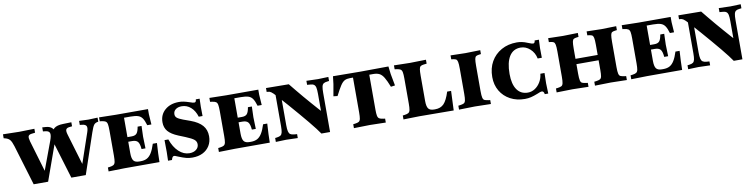

<svg xmlns="http://www.w3.org/2000/svg" viewBox="-23 -1051 6433 1637"><g transform="rotate(-10 3193.5 -232.5)"><path d="M178 0 73 -348Q61 -387 48 -403.5Q35 -420 9 -427L-6 -431V-465L134 -462L266 -465V-431L234 -427Q212 -424 207 -411Q202 -398 211 -366L297 -76H283L381 -340Q398 -385 392 -405Q386 -425 354 -428L334 -430V-465L364 -463Q441 -458 441 -376H412Q412 -421 436 -441.5Q460 -462 516 -463L586 -465V-430L560 -427Q538 -424 532.5 -410.5Q527 -397 537 -365L623 -77H609L705 -358Q717 -394 709.5 -409.5Q702 -425 672 -428L653 -430V-465L733 -462L813 -465V-430L807 -429Q785 -425 774 -410Q763 -395 747 -348L629 0H504L399 -347H427L303 0Z M826 3V-31L842 -33Q865 -36 876 -43Q887 -50 890.5 -68Q894 -86 894 -122V-338Q894 -375 890.5 -393.5Q887 -412 876 -419Q865 -426 842 -429L826 -431V-465L970 -462H1249V-417L1255 -328H1219Q1207 -369 1193 -389.5Q1179 -410 1155.5 -417.5Q1132 -425 1091 -425H1035V-119Q1035 -72 1049 -53.5Q1063 -35 1098 -35H1111Q1143 -35 1165.5 -47Q1188 -59 1205.5 -87.5Q1223 -116 1238 -164H1274L1269 -74L1267 0H964ZM1136 -136Q1132 -183 1117.5 -200Q1103 -217 1069 -217H1019V-257H1072Q1102 -257 1115.5 -272.5Q1129 -288 1136 -330H1170L1167 -237L1170 -136Z M1551 11Q1524 11 1498 4.5Q1472 -2 1431 -19Q1415 -26 1409 -28Q1403 -30 1398 -30Q1390 -30 1385 -23Q1380 -16 1375 1H1341L1343 -74L1342 -177H1375Q1399 -108 1441 -69Q1483 -30 1533 -30Q1569 -30 1591.5 -48Q1614 -66 1614 -94Q1614 -118 1595 -134Q1576 -150 1522 -172L1465 -195Q1404 -220 1377.5 -251.5Q1351 -283 1351 -329Q1351 -395 1397.5 -435.5Q1444 -476 1519 -476Q1539 -476 1559 -472Q1579 -468 1609 -458Q1626 -452 1634 -450Q1642 -448 1647 -448Q1656 -448 1660 -453.5Q1664 -459 1665 -473H1698L1696 -404L1697 -323H1664Q1648 -376 1614 -406Q1580 -436 1536 -436Q1503 -436 1483 -420.5Q1463 -405 1463 -379Q1463 -360 1477 -348Q1491 -336 1528 -322L1589 -300Q1657 -275 1689.5 -237.5Q1722 -200 1722 -144Q1722 -97 1700.5 -62Q1679 -27 1641 -8Q1603 11 1551 11Z M1781 3V-31L1797 -33Q1820 -36 1831 -43Q1842 -50 1845.5 -68Q1849 -86 1849 -122V-338Q1849 -375 1845.5 -393.5Q1842 -412 1831 -419Q1820 -426 1797 -429L1781 -431V-465L1925 -462H2204V-417L2210 -328H2174Q2162 -369 2148 -389.5Q2134 -410 2110.5 -417.5Q2087 -425 2046 -425H1990V-119Q1990 -72 2004 -53.5Q2018 -35 2053 -35H2066Q2098 -35 2120.5 -47Q2143 -59 2160.5 -87.5Q2178 -116 2193 -164H2229L2224 -74L2222 0H1919ZM2091 -136Q2087 -183 2072.5 -200Q2058 -217 2024 -217H1974V-257H2027Q2057 -257 2070.5 -272.5Q2084 -288 2091 -330H2125L2122 -237L2125 -136Z M2669 0Q2657 -18 2634.5 -47.5Q2612 -77 2580.5 -115Q2549 -153 2511.5 -197Q2474 -241 2432.5 -288.5Q2391 -336 2348 -383Q2323 -411 2309 -420.5Q2295 -430 2280 -430H2271V-464L2468 -462Q2490 -435 2516.5 -402.5Q2543 -370 2571.5 -336.5Q2600 -303 2628 -271Q2656 -239 2679.5 -212.5Q2703 -186 2720 -168L2699 -44V-338Q2699 -373 2695 -392Q2691 -411 2679.5 -419Q2668 -427 2647 -428L2621 -430V-465L2721 -462L2811 -465V-430L2795 -428Q2774 -426 2763 -418.5Q2752 -411 2748 -392.5Q2744 -374 2744 -338V0ZM2274 3V-31L2290 -33Q2312 -36 2322.5 -43.5Q2333 -51 2337 -69.5Q2341 -88 2341 -122V-448L2386 -419V-122Q2386 -88 2390.5 -69Q2395 -50 2406 -42.5Q2417 -35 2438 -33L2464 -31V3L2364 0Z M2950 3V-31L2966 -33Q2989 -36 2999.5 -42.5Q3010 -49 3013.5 -67Q3017 -85 3017 -122V-448H3158V-122Q3158 -86 3161.5 -68Q3165 -50 3176 -43Q3187 -36 3210 -33L3226 -31V3L3088 0ZM3322 -290Q3301 -344 3283.5 -373Q3266 -402 3245 -412.5Q3224 -423 3192 -423H2990Q2963 -423 2944.5 -413.5Q2926 -404 2907.5 -376Q2889 -348 2860 -291L2825 -295L2843 -397L2851 -464L3087 -462L3331 -464L3339 -397L3358 -295Z M3379 3V-31L3395 -33Q3418 -36 3429 -43Q3440 -50 3443.5 -68Q3447 -86 3447 -122V-338Q3447 -375 3443.5 -393.5Q3440 -412 3429 -419Q3418 -426 3395 -429L3379 -431V-465L3517 -462L3656 -465V-431L3630 -428Q3612 -426 3603 -419.5Q3594 -413 3591 -394.5Q3588 -376 3588 -338V-120Q3588 -72 3602 -53.5Q3616 -35 3651 -35H3660Q3708 -35 3736 -64Q3764 -93 3787 -166H3821L3814 2L3517 0Z M3860 3V-31L3876 -33Q3897 -36 3908 -41.5Q3919 -47 3923 -65Q3927 -83 3927 -122V-338Q3927 -381 3923 -399Q3919 -417 3910 -422Q3901 -427 3885 -429L3869 -431V-465L3998 -462L4126 -465V-431L4110 -429Q4094 -427 4084.5 -422Q4075 -417 4071.5 -398.5Q4068 -380 4068 -338V-122Q4068 -81 4072.5 -63Q4077 -45 4088.5 -40.5Q4100 -36 4120 -33L4136 -31V3L3998 0Z M4430 11Q4359 11 4304 -18.5Q4249 -48 4218 -100.5Q4187 -153 4187 -221Q4187 -297 4219.5 -354Q4252 -411 4310 -443.5Q4368 -476 4444 -476Q4466 -476 4488 -471.5Q4510 -467 4536 -456Q4557 -448 4565.5 -445Q4574 -442 4580 -442Q4596 -442 4597 -466H4634L4631 -393L4632 -310H4596Q4586 -361 4549.5 -394Q4513 -427 4468 -427Q4404 -427 4370.5 -374Q4337 -321 4337 -221Q4337 -133 4370 -85.5Q4403 -38 4464 -38Q4497 -38 4525.5 -56.5Q4554 -75 4573 -107Q4592 -139 4596 -178H4632L4630 -89L4633 0H4603Q4599 -27 4581 -27Q4575 -27 4567 -24.5Q4559 -22 4541 -14Q4508 -1 4483 5Q4458 11 4430 11Z M4705 3V-31L4721 -33Q4742 -36 4753 -41.5Q4764 -47 4768 -65Q4772 -83 4772 -122V-338Q4772 -381 4768 -399Q4764 -417 4755 -422Q4746 -427 4730 -429L4714 -431V-465L4842 -462H4843L4971 -465V-431L4955 -429Q4939 -427 4929.5 -422Q4920 -417 4916.5 -398.5Q4913 -380 4913 -338V-122Q4913 -81 4917.5 -63Q4922 -45 4933.5 -40.5Q4945 -36 4965 -33L4981 -31V3L4843 0ZM4877 -205V-251H5141V-205ZM5037 3V-31L5053 -33Q5076 -36 5087 -42Q5098 -48 5101.5 -65.5Q5105 -83 5105 -122V-338Q5105 -381 5101 -399Q5097 -417 5088 -422Q5079 -427 5063 -429L5047 -431V-465L5175 -462L5303 -465V-431L5287 -429Q5271 -427 5261.5 -422Q5252 -417 5248.5 -398.5Q5245 -380 5245 -338V-122Q5245 -81 5249.5 -63Q5254 -45 5265.5 -40.5Q5277 -36 5297 -33L5313 -31V3L5175 0Z M5351 3V-31L5367 -33Q5390 -36 5401 -43Q5412 -50 5415.5 -68Q5419 -86 5419 -122V-338Q5419 -375 5415.5 -393.5Q5412 -412 5401 -419Q5390 -426 5367 -429L5351 -431V-465L5495 -462H5774V-417L5780 -328H5744Q5732 -369 5718 -389.5Q5704 -410 5680.5 -417.5Q5657 -425 5616 -425H5560V-119Q5560 -72 5574 -53.5Q5588 -35 5623 -35H5636Q5668 -35 5690.5 -47Q5713 -59 5730.5 -87.5Q5748 -116 5763 -164H5799L5794 -74L5792 0H5489ZM5661 -136Q5657 -183 5642.5 -200Q5628 -217 5594 -217H5544V-257H5597Q5627 -257 5640.5 -272.5Q5654 -288 5661 -330H5695L5692 -237L5695 -136Z M6239 0Q6227 -18 6204.5 -47.5Q6182 -77 6150.5 -115Q6119 -153 6081.5 -197Q6044 -241 6002.5 -288.5Q5961 -336 5918 -383Q5893 -411 5879 -420.5Q5865 -430 5850 -430H5841V-464L6038 -462Q6060 -435 6086.5 -402.5Q6113 -370 6141.5 -336.5Q6170 -303 6198 -271Q6226 -239 6249.5 -212.5Q6273 -186 6290 -168L6269 -44V-338Q6269 -373 6265 -392Q6261 -411 6249.5 -419Q6238 -427 6217 -428L6191 -430V-465L6291 -462L6381 -465V-430L6365 -428Q6344 -426 6333 -418.5Q6322 -411 6318 -392.5Q6314 -374 6314 -338V0ZM5844 3V-31L5860 -33Q5882 -36 5892.5 -43.5Q5903 -51 5907 -69.5Q5911 -88 5911 -122V-448L5956 -419V-122Q5956 -88 5960.5 -69Q5965 -50 5976 -42.5Q5987 -35 6008 -33L6034 -31V3L5934 0Z"/></g></svg>

Font: Baskervville SC
Style: Regular
Weight: 400
Designer: Alexis Faudot, Rémi Forte, Morgane Pierson, Rafael Ribas, Tanguy Vanlaeys, Rosalie Wagner, Thomas Huot-Marchand
Foundry: ANRT
Version: Version 1.100